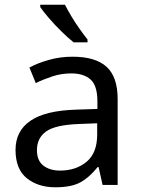

<svg xmlns="http://www.w3.org/2000/svg" viewBox="-20 -786 601 816"><path d="M288 -545Q386 -545 433 -502Q480 -459 480 -365V0H416L399 -76H395Q360 -32 321.5 -11Q283 10 215 10Q142 10 94 -28.5Q46 -67 46 -149Q46 -229 109 -272.5Q172 -316 303 -320L394 -323V-355Q394 -422 365 -448Q336 -474 283 -474Q241 -474 203 -461.5Q165 -449 132 -433L105 -499Q140 -518 188 -531.5Q236 -545 288 -545ZM314 -259Q214 -255 175.5 -227Q137 -199 137 -148Q137 -103 164.5 -82Q192 -61 235 -61Q303 -61 348 -98.5Q393 -136 393 -214V-262ZM256 -766Q267 -744 283.5 -716.5Q300 -689 318.5 -663Q337 -637 352 -618V-606H293Q270 -624 241 -652.5Q212 -681 187.5 -709.5Q163 -738 151 -756V-766Z"/></svg>

Font: Noto Sans Tifinagh
Style: Regular
Weight: 400
Designer: JamraPatel
Foundry: JamraPatel LLC
Version: Version 2.004; ttfautohint (v1.8.4.7-5d5b)